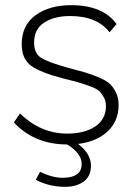

<svg xmlns="http://www.w3.org/2000/svg" viewBox="-20 -549 519 743"><path d="M439 -143Q439 -81 397 -41Q355 -1 282 8Q332 45 332 93Q332 132 304.5 153Q277 174 231 174Q172 174 118 147L135 116Q183 139 222 139Q296 139 296 86Q296 44 240 10Q113 10 34 -75L57 -110Q138 -32 240 -32Q308 -32 349 -60Q390 -88 390 -138Q390 -158 381.5 -173Q373 -188 363.5 -197Q354 -206 327.5 -215.5Q301 -225 284 -230Q267 -235 226 -245Q137 -268 100.5 -294.5Q64 -321 64 -378Q64 -451 117.5 -490Q171 -529 255 -529Q378 -529 431 -456L404 -424Q356 -487 251 -487Q191 -487 151.5 -462Q112 -437 112 -384Q112 -342 139.5 -325Q167 -308 242 -287Q287 -275 310 -268.5Q333 -262 362.5 -249.5Q392 -237 405.5 -224Q419 -211 429 -190.5Q439 -170 439 -143Z"/></svg>

Font: Raleway-v4020 Light
Style: Regular
Weight: 300
Designer: Matt McInerney, Pablo Impallari, Rodrigo Fuenzalida
Foundry: Matt McInerney, Pablo Impallari, Rodrigo Fuenzalida
Version: Version 4.020;PS 004.020;hotconv 1.0.88;makeotf.lib2.5.64775